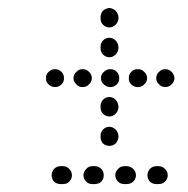

<svg xmlns="http://www.w3.org/2000/svg" viewBox="-20 -491 474 483"><path d="M154 -34Q161 -41 161 -50Q161 -59 154 -66Q148 -73 139 -73H132Q123 -73 116 -66Q110 -59 110 -50Q110 -41 116 -34Q123 -28 132 -28H139Q148 -28 154 -34ZM235 -34Q241 -41 241 -50Q241 -59 235 -66Q228 -73 219 -73H212Q203 -73 197 -66Q190 -59 190 -50Q190 -41 197 -34Q203 -28 212 -28H219Q228 -28 235 -34ZM315 -34Q322 -41 322 -50Q322 -59 315 -66Q308 -73 299 -73H293Q283 -73 277 -66Q270 -59 270 -50Q270 -41 277 -34Q283 -28 293 -28H299Q308 -28 315 -34ZM395 -34Q402 -41 402 -50Q402 -59 395 -66Q389 -73 379 -73H373Q364 -73 357 -66Q351 -59 351 -50Q351 -41 357 -34Q364 -28 373 -28H379Q389 -28 395 -34ZM239 -130Q246 -124 255 -124Q264 -124 271 -130Q277 -137 278 -146V-149Q277 -159 271 -165Q264 -172 255 -172Q246 -172 239 -165Q233 -159 233 -149V-146Q233 -137 239 -130ZM239 -205Q246 -198 255 -198Q264 -198 271 -205Q277 -211 278 -220V-224Q277 -233 271 -240Q264 -247 255 -247Q246 -247 239 -240Q233 -233 233 -224V-220Q233 -211 239 -205ZM135 -279Q141 -285 141 -294Q141 -304 135 -310Q128 -317 119 -317H118Q109 -317 102 -310Q95 -304 96 -294Q95 -285 102 -279Q109 -272 118 -272H119Q128 -272 135 -279ZM204 -279Q211 -285 211 -294Q211 -304 204 -310Q198 -317 188 -317H187Q178 -317 172 -310Q165 -304 165 -294Q165 -285 172 -279Q178 -272 187 -272H188Q198 -272 204 -279ZM274 -279Q280 -285 280 -294Q280 -304 274 -310Q267 -317 258 -317H257Q248 -317 241 -310Q234 -304 234 -294Q234 -285 241 -279Q248 -272 257 -272H258Q267 -272 274 -279ZM343 -279Q350 -285 350 -294Q350 -304 343 -310Q337 -317 327 -317H326Q317 -317 310 -310Q304 -304 304 -294Q304 -285 310 -279Q317 -272 326 -272H327Q337 -272 343 -279ZM412 -279Q418 -285 419 -294Q418 -304 412 -310Q405 -317 396 -317Q386 -317 380 -310Q373 -304 373 -294Q373 -285 380 -279Q386 -272 396 -272Q405 -272 412 -279ZM239 -354Q246 -347 255 -347Q264 -347 271 -354Q277 -360 278 -370V-373Q277 -383 271 -389Q264 -396 255 -396Q246 -396 239 -389Q233 -383 233 -373V-370Q233 -360 239 -354ZM239 -464Q246 -470 255 -471Q264 -470 271 -464Q277 -457 278 -448V-444Q277 -435 271 -429Q264 -422 255 -422Q246 -422 239 -429Q233 -435 233 -444V-448Q233 -457 239 -464Z"/></svg>

Font: FRB American Cursive Dotted Extrabold
Style: Bold Italic
Weight: 800
Italic angle: -25°
Version: Version 2.0;Modular Font Editor K font №1